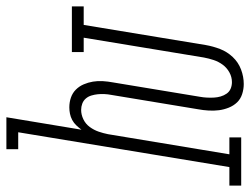

<svg xmlns="http://www.w3.org/2000/svg" viewBox="-154 -664 783 601"><g transform="rotate(-90 237.5 -363.5)"><path d="M275 8Q259 8 243.5 3Q228 -2 217.5 -13Q207 -24 201 -39Q195 -54 193 -69.5Q191 -85 192 -102Q193 -119 196 -135L241 -407Q243 -417 243.5 -428Q244 -439 243 -449Q242 -459 239 -469Q236 -479 229.5 -486.5Q223 -494 213.5 -497.5Q204 -501 194 -501Q194 -501 194 -501Q194 -501 194 -501Q179 -501 164.5 -494Q150 -487 140.5 -474Q131 -461 126 -446.5Q121 -432 118 -417L55 -37H108V0H-43V-37H15L124 -698H71V-735H171L132 -500Q138 -508 145.5 -516Q153 -524 162.5 -529Q172 -534 182 -536Q192 -538 202 -538Q218 -538 232.5 -533Q247 -528 257.5 -517.5Q268 -507 274 -493Q280 -479 282.5 -464Q285 -449 284 -433Q283 -417 280 -401L235 -129Q233 -118 232.5 -107Q232 -96 232.5 -85.5Q233 -75 236 -64.5Q239 -54 245 -45.5Q251 -37 260.5 -33Q270 -29 281 -29Q297 -29 311.5 -37Q326 -45 335.5 -58Q345 -71 350 -86Q355 -101 358 -117L420 -493H375V-530H518V-493H460L397 -111Q393 -88 384.5 -66Q376 -44 359.5 -26.5Q343 -9 320.5 -0.5Q298 8 275 8Z"/></g></svg>

Font: Iosevka Slab XLtObl
Style: Regular
Weight: 200
Italic angle: -9°
Monospace: yes
Designer: Belleve Invis
Foundry: Belleve Invis
Version: Version 11.1.1; ttfautohint (v1.8.3)